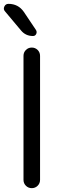

<svg xmlns="http://www.w3.org/2000/svg" viewBox="-26 -977 336 997"><path d="M83 -819 0 -918Q-10 -929 -3.5 -943Q3 -957 18 -957Q69 -957 98 -915L161 -821Q167 -811 162 -800.5Q157 -790 145 -790Q107 -790 83 -819ZM96 -687Q96 -705 108.5 -717.5Q121 -730 139 -730Q157 -730 169.5 -717.5Q182 -705 182 -687V-43Q182 -25 169.5 -12.5Q157 0 139 0Q121 0 108.5 -12.5Q96 -25 96 -43Z"/></svg>

Font: Rounded Mplus 1c
Style: Regular
Weight: 400
Version: Version 1.059.20150529